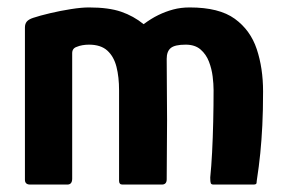

<svg xmlns="http://www.w3.org/2000/svg" viewBox="-20 -496 762 516"><path d="M61 0Q47 0 47 -13V-422Q47 -432 52 -438Q57 -444 69 -448Q87 -454 114.5 -460.5Q142 -467 170.5 -471.5Q199 -476 219 -476Q272 -476 305.5 -464.5Q339 -453 366 -431Q386 -446 405.5 -455.5Q425 -465 445.5 -470.5Q466 -476 490 -476Q569 -476 611 -445.5Q653 -415 670 -364Q687 -313 687 -250Q687 -199 685 -159Q683 -119 679.5 -84Q676 -49 670 -10Q670 -3 668 -1.5Q666 0 661 0H554Q548 0 546.5 -3.5Q545 -7 545 -19Q548 -48 550 -86.5Q552 -125 553 -169Q554 -213 554 -254Q554 -270 551.5 -290.5Q549 -311 541.5 -330.5Q534 -350 519 -363Q504 -376 479 -376Q450 -376 439 -367Q428 -358 428 -338Q428 -295 428.5 -254Q429 -213 429 -173.5Q429 -134 428.5 -94.5Q428 -55 428 -14Q428 0 415 0H309Q300 0 300 -10V-253Q300 -289 293 -316.5Q286 -344 268.5 -360Q251 -376 219 -376Q210 -376 201.5 -374.5Q193 -373 186 -370Q174 -366 174 -353V-16Q174 0 161 0Z"/></svg>

Font: Glory
Style: Bold
Weight: 700
Designer: Robert Leuschke
Foundry: Robert Leuschke
Version: Version 1.011